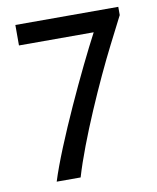

<svg xmlns="http://www.w3.org/2000/svg" viewBox="-72 -654 580 711"><g transform="rotate(-10 218.0 -299.0)"><path d="M174 0C213 -133 307 -343 368 -463L421 -567V-598H34V-521H315C251 -400 126 -135 84 0Z"/></g></svg>

Font: linja pona
Style: Regular
Weight: 400
Foundry: jan Same & David A Roberts
Version: Version 4.9